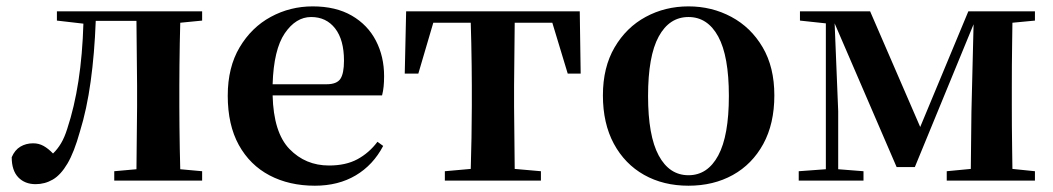

<svg xmlns="http://www.w3.org/2000/svg" viewBox="-20 -572 3335 608"><path d="M411.1 0H341.8V-29.8L412.1 -36.1L414.1 -234.9V-300.8L412.1 -505.9H283.2Q279.3 -402.3 267.1 -314Q254.9 -225.6 232.9 -154.8Q214.8 -89.8 193.6 -54Q172.4 -18.1 147.2 -3.4Q122.1 11.2 92.8 11.2Q58.6 11.2 37.8 -10.5Q17.1 -32.2 17.1 -74.2Q26.9 -97.2 44.7 -107.7Q62.5 -118.2 85 -118.2Q103 -118.2 117.9 -109.9Q132.8 -101.6 147.9 -85.9Q162.1 -99.6 173.1 -117.9Q184.1 -136.2 192.9 -164.1Q238.3 -300.8 244.1 -497.1L160.2 -506.8V-536.1H620.1V-506.8L550.8 -500Q549.8 -471.2 549.3 -435.5Q548.8 -399.9 548.3 -364.5Q547.9 -329.1 547.9 -300.8V-234.9Q547.9 -207 548.3 -171.6Q548.8 -136.2 549.3 -100.6Q549.8 -64.9 550.8 -36.1L620.1 -29.8V0Z M977.1 16.1Q896 16.1 833.7 -16.6Q771.5 -49.3 736.3 -112.8Q701.2 -176.3 701.2 -269Q701.2 -358.9 738.8 -422.1Q776.4 -485.4 837.6 -518.6Q898.9 -551.8 970.2 -551.8Q1043.5 -551.8 1094 -522.5Q1144.5 -493.2 1170.4 -443.1Q1196.3 -393.1 1196.3 -331.1Q1196.3 -312 1194.8 -297.9Q1193.4 -283.7 1189.9 -270H843.3Q846.2 -152.3 896.7 -100.1Q947.3 -47.9 1022 -47.9Q1075.2 -47.9 1112.1 -67.9Q1148.9 -87.9 1175.3 -123L1193.4 -109.9Q1161.6 -49.3 1106.4 -16.6Q1051.3 16.1 977.1 16.1ZM843.3 -305.2H1014.2Q1046.4 -305.2 1057.9 -322.3Q1069.3 -339.4 1069.3 -379.9Q1069.3 -445.8 1041.3 -481.9Q1013.2 -518.1 965.3 -518.1Q917 -518.1 881.8 -466.6Q846.7 -415 843.3 -305.2Z M1469.7 0H1388.7V-29.8L1470.7 -37.1Q1472.2 -80.6 1473.1 -136.7Q1474.1 -192.9 1474.1 -234.9V-300.8Q1474.1 -329.1 1473.6 -364.5Q1473.1 -399.9 1472.4 -435.8Q1471.7 -471.7 1470.7 -500H1352.1L1304.7 -338.9H1261.7L1266.1 -536.1H1815.9L1818.8 -338.9H1777.8L1729 -500H1609.9L1607.9 -300.8V-234.9L1609.9 -37.1L1692.9 -29.8V0Z M2160.2 16.1Q2080.6 16.1 2019.5 -18.3Q1958.5 -52.7 1923.8 -116.9Q1889.2 -181.2 1889.2 -270Q1889.2 -358.9 1926.3 -422.1Q1963.4 -485.4 2024.9 -518.6Q2086.4 -551.8 2160.2 -551.8Q2233.9 -551.8 2295.9 -518.6Q2357.9 -485.4 2395 -422.4Q2432.1 -359.4 2432.1 -270Q2432.1 -180.2 2397 -116Q2361.8 -51.8 2300.5 -17.8Q2239.3 16.1 2160.2 16.1ZM2160.2 -17.1Q2220.7 -17.1 2254.4 -79.6Q2288.1 -142.1 2288.1 -268.1Q2288.1 -394.5 2254.4 -456.3Q2220.7 -518.1 2160.2 -518.1Q2099.6 -518.1 2065.9 -456.3Q2032.2 -394.5 2032.2 -268.1Q2032.2 -142.1 2065.9 -79.6Q2099.6 -17.1 2160.2 -17.1Z M2595.2 0H2509.3V-29.8L2595.2 -36.1V-498L2513.2 -506.8V-536.1H2735.4L2894 -169.9L3046.4 -536.1H3257.3V-506.8L3186 -500Q3185.5 -471.2 3185.1 -435.3Q3184.6 -399.4 3184.3 -364Q3184.1 -328.6 3184.1 -300.8V-234.9Q3184.1 -207 3184.3 -171.6Q3184.6 -136.2 3185.1 -100.8Q3185.5 -65.4 3186 -37.1L3257.3 -29.8V0H2978V-29.8L3054.2 -37.1L3056.2 -217.8L3063 -495.1L2877 -43H2819.3L2623 -498L2634.3 -220.2V-36.1L2714.4 -29.8V0Z"/></svg>

Font: Source Han Serif TW
Style: Bold
Weight: 700
Designer: Ryoko NISHIZUKA Ë•øÂ°öÊ∂ºÂ≠ê (kana & ideographs); Frank Grie√ühammer (Latin, Greek & Cyrillic); Wenlong ZHANG Âº†ÊñáÈæô 
Foundry: Adobe
Version: Version 2.003;hotconv 1.1.1;makeotfexe 2.6.0